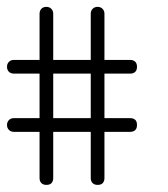

<svg xmlns="http://www.w3.org/2000/svg" viewBox="-20 -552 479 548"><path d="M371 -195.2Q371 -185.2 365.7 -180.5Q360.5 -175.7 351.4 -175.7H278.1V-43.8Q278.1 -35.2 273.6 -29.8Q269 -24.3 258.6 -24.3Q249.5 -24.3 244.3 -29.5Q239 -34.8 239 -43.8V-175.7H131.9V-43.8Q131.9 -34.8 127.1 -29.5Q122.4 -24.3 112.4 -24.3Q103.3 -24.3 98.1 -29.5Q92.9 -34.8 92.9 -43.8V-175.7H19.5Q11 -175.7 5.5 -181.2Q0 -186.7 0 -195.2Q0 -203.8 5.5 -209.3Q11 -214.8 19.5 -214.8H92.9V-341.9H19.5Q11 -341.9 5.5 -347.1Q0 -352.4 0 -361.4Q0 -370 5.5 -375.5Q11 -381 19.5 -381H92.9V-512.9Q92.9 -521.4 98.1 -526.9Q103.3 -532.4 112.4 -532.4Q121 -532.4 126.4 -526.9Q131.9 -521.4 131.9 -512.9V-381H239V-512.9Q239 -521.4 244.5 -526.9Q250 -532.4 258.6 -532.4Q267.1 -532.4 272.6 -526.9Q278.1 -521.4 278.1 -512.9V-381H351.4Q360 -381 365.5 -376.2Q371 -371.4 371 -361.4Q371 -351.4 365.7 -346.7Q360.5 -341.9 351.4 -341.9H278.1V-214.8H351.4Q360.5 -214.8 365.7 -210.2Q371 -205.7 371 -195.2ZM239 -214.8V-341.9H131.9V-214.8Z"/></svg>

Font: Shan Mohne Unicode
Style: Normal
Weight: 400
Version: 2.0 Jan 1st, 2014